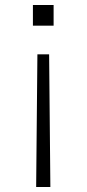

<svg xmlns="http://www.w3.org/2000/svg" viewBox="-20 -540 347 770"><path d="M130 -322H177L182 210H125ZM112 -520H195V-437H112Z"/></svg>

Font: M PLUS 1 Light
Style: Regular
Weight: 300
Designer: Coji Morishita
Foundry: UNDERFOREST DESIGN
Version: Version 1.001